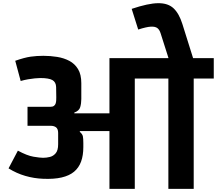

<svg xmlns="http://www.w3.org/2000/svg" viewBox="-20 -1215 1395 1235"><path d="M684 0V-372H494L493 -367Q510 -353 513 -338.5Q516 -324 516 -295V-269Q516 -215 501.5 -175.5Q487 -136 456.5 -110.5Q426 -85 376.5 -73.5Q327 -62 258 -65Q200 -67 143 -83.5Q86 -100 35 -132L95 -246Q154 -214 195.5 -207Q237 -200 257 -200Q279 -200 301 -205.5Q323 -211 338.5 -229.5Q354 -248 354 -287V-360Q354 -373 350.5 -382Q347 -391 340.5 -396Q334 -401 325 -403.5Q316 -406 304 -406H157V-528H304Q319 -528 327 -534Q335 -540 338 -549.5Q341 -559 341.5 -569.5Q342 -580 342 -589L341 -655Q340 -687 317 -700Q294 -713 239 -713Q225 -713 204.5 -711Q184 -709 160.5 -705Q137 -701 113 -694L78 -824Q138 -845 177 -850.5Q216 -856 259 -856Q304 -856 347.5 -849Q391 -842 426 -823.5Q461 -805 482 -770.5Q503 -736 503 -680V-578Q503 -550 496 -526Q489 -502 458 -491V-486H684V-841H1063V-844L1013 -1001Q1006 -1024 992 -1034.5Q978 -1045 950 -1043.5Q922 -1042 869 -1025L827 -1158Q934 -1194 997.5 -1194.5Q1061 -1195 1096.5 -1161.5Q1132 -1128 1153 -1061L1222 -841H1355V-710H1226V0H1063V-710H847V0Z"/></svg>

Font: Matangi Black
Style: Regular
Weight: 900
Designer: Prashant Pant
Foundry: The Graphic Ant
Version: Version 3.002